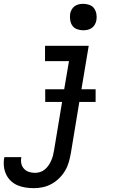

<svg xmlns="http://www.w3.org/2000/svg" viewBox="-75 -759 595 1002"><path d="M102 223Q79 223 57 219.5Q35 216 15.5 207.5Q-4 199 -19 184.5Q-34 170 -43 151Q-52 132 -54.5 109.5Q-57 87 -53 65L-52 61H37L36 63Q33 80 36.5 95.5Q40 111 51 122.5Q62 134 77 138.5Q92 143 108 143Q122 143 135.5 138.5Q149 134 160 124.5Q171 115 179 103Q187 91 192.5 78.5Q198 66 201.5 52.5Q205 39 207 26L249 -227H161V-293H260L285 -440H160V-520H388L350 -293H424V-227H339L295 39Q291 62 284.5 85.5Q278 109 265.5 130.5Q253 152 234.5 170.5Q216 189 194 201Q172 213 148.5 218Q125 223 102 223ZM359 -601Q343 -601 327.5 -606.5Q312 -612 303 -624.5Q294 -637 291.5 -653.5Q289 -670 291 -687Q293 -698 299 -709Q305 -720 315 -727Q325 -734 336.5 -736.5Q348 -739 360 -739Q376 -739 391.5 -733.5Q407 -728 416 -715.5Q425 -703 428 -686.5Q431 -670 428 -653Q426 -642 420 -631Q414 -620 404 -613Q394 -606 382.5 -603.5Q371 -601 359 -601Z"/></svg>

Font: Iosevka Medium
Style: Italic
Weight: 500
Italic angle: -9°
Monospace: yes
Designer: Belleve Invis
Foundry: Belleve Invis
Version: Version 32.5.0; ttfautohint (v1.8.4)